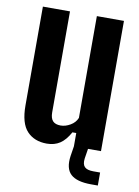

<svg xmlns="http://www.w3.org/2000/svg" viewBox="-85 -657 631 871"><g transform="rotate(10 230.0 -222.0)"><path d="M165.9 9.1Q108.4 9.1 74.8 -26.7Q41.1 -62.5 41.1 -144.9V-600H165.9V-134.4Q165.9 -107.7 177.6 -95.2Q189.3 -82.7 213.5 -82.7Q235.7 -82.7 258.1 -95.8Q280.5 -108.8 289.7 -131.1V-600H414.5V0H289.7V-61.5H272Q251.6 -24.1 226.3 -7.5Q201 9.1 165.9 9.1ZM427.4 156.1H396.3Q330 156.1 302.1 130Q274.1 103.8 282.5 45.5L289.7 -0.3H354.8L347.6 45.5Q344.1 72.5 355.8 84.4Q367.4 96.2 396.3 96.2H427.4Z"/></g></svg>

Font: Big Shoulders Thin
Style: Regular
Weight: 100
Designer: Patric King
Foundry: XO Type Co
Version: Version 2.002